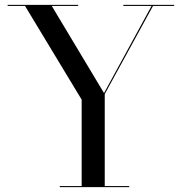

<svg xmlns="http://www.w3.org/2000/svg" viewBox="-20 -770 748 790"><path d="M226 -4.5V0H511.5V-4.5H411V-383L609.5 -745.5H696.5V-750H487.5V-745.5H603.5L408 -387L193 -745.5H301.5V-750H11.5V-745.5H83L316 -360V-4.5Z"/></svg>

Font: Bodoni* 36pt
Style: Regular
Weight: 400
Version: Version 2.3